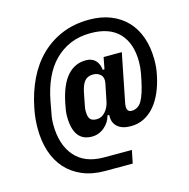

<svg xmlns="http://www.w3.org/2000/svg" viewBox="-118 -825 1044 1060"><g transform="rotate(-15 404.0 -295.0)"><path d="M352 120Q280 120 224.5 96.5Q169 73 131 31Q93 -11 73.5 -70.5Q54 -130 54 -202Q54 -228 56.5 -256.5Q59 -285 66 -319Q83 -405 118 -477Q153 -549 205.5 -600.5Q258 -652 327.5 -681Q397 -710 484 -710Q552 -710 606 -688.5Q660 -667 697.5 -627.5Q735 -588 755 -531Q775 -474 775 -403Q775 -380 773 -359.5Q771 -339 766 -316Q756 -266 737.5 -223Q719 -180 692.5 -148.5Q666 -117 631.5 -99.5Q597 -82 556 -82Q507 -82 481 -104Q455 -126 455 -163V-173H445Q436 -135 404.5 -108.5Q373 -82 333 -82Q228 -82 228 -226Q228 -242 230.5 -260Q233 -278 238 -301Q259 -402 302 -450Q345 -498 408 -498Q443 -498 462.5 -477.5Q482 -457 485 -423H495L508 -490H612L559 -223Q557 -214 556 -207Q555 -200 555 -194Q555 -163 581 -163Q619 -163 640 -199.5Q661 -236 677 -315L684 -350Q687 -366 688.5 -383Q690 -400 690 -414Q690 -520 635 -578Q580 -636 472 -636Q407 -636 355.5 -614Q304 -592 265 -552.5Q226 -513 200.5 -457Q175 -401 162 -332L154 -289Q149 -266 146 -245Q143 -224 143 -202Q143 -87 200 -20.5Q257 46 366 46H526L511 120ZM383 -168Q411 -168 431.5 -190.5Q452 -213 459 -245L480 -348Q486 -379 469.5 -395.5Q453 -412 426 -412Q395 -412 378 -392Q361 -372 352 -327L338 -255Q336 -246 335.5 -240Q335 -234 335 -226Q335 -194 346 -181Q357 -168 383 -168Z"/></g></svg>

Font: IBM Plex Sans Cond
Style: Bold Italic
Weight: 700
Width: 3
Italic angle: -11°
Designer: Mike Abbink, Paul van der Laan, Pieter van Rosmalen
Foundry: Bold Monday
Version: Version 1.3